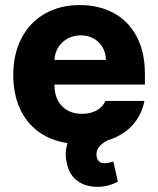

<svg xmlns="http://www.w3.org/2000/svg" viewBox="-20 -557 622 755"><path d="M243.2 86.9Q238.3 67.4 238.3 50.8Q238.3 28.8 245.6 5.9Q178.7 -4.4 130.9 -39.6Q83 -74.7 57.6 -131.6Q32.2 -188.5 32.2 -262.7Q32.2 -344.2 64.5 -406.5Q96.7 -468.8 156 -502.9Q215.3 -537.1 293.9 -537.1Q369.1 -537.1 427 -505.9Q484.9 -474.6 517.3 -413.6Q549.8 -352.5 549.8 -266.6V-224.6H194.3V-221.7Q194.3 -170.4 223.6 -139.9Q252.9 -109.4 302.7 -109.4Q335.9 -109.4 360.1 -122.8Q384.3 -136.2 394.5 -160.2H547.9Q537.1 -103.5 499.5 -63.2Q461.9 -22.9 402.3 -4.9Q380.9 6.8 370.1 19.8Q359.4 32.7 359.4 49.8Q359.4 66.4 367.7 75.7Q376 85 391.6 85Q400.4 85 413.8 81.5Q427.2 78.1 425.8 78.1L443.4 157.2Q406.2 177.7 363.3 177.7Q315.9 177.7 284.2 154.1Q252.4 130.4 243.2 86.9ZM396.5 -321.3Q396 -349.1 383.3 -371.1Q370.6 -393.1 348.1 -405.5Q325.7 -418 297.9 -418Q269 -418 245.8 -405.3Q222.7 -392.6 209 -370.6Q195.3 -348.6 194.3 -321.3Z"/></svg>

Font: Pretendard JP ExtraBold
Style: Regular
Weight: 800
Designer: Base glyphs from Inter by Rasmus Andersson; Hangeul glyphs from Noto Sans CJK(Source Han Sans) by Jang Soo-young and Kan
Foundry: Kil Hyung-jin
Version: Version 1.309